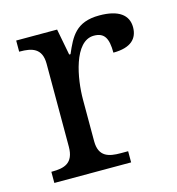

<svg xmlns="http://www.w3.org/2000/svg" viewBox="-87 -622 645 698"><g transform="rotate(-15 235.5 -273.0)"><path d="M33 0H322V-42H294C250 -42 212 -50 212 -109V-266C212 -343 235 -480 310 -480C349 -480 363 -457 363 -402C430 -402 456 -431 456 -473C456 -519 421 -546 348 -546C260 -546 237 -497 211 -437H206L187 -536H33V-494H36C80 -494 118 -485 118 -426V-114C118 -51 81 -42 36 -42H33Z"/></g></svg>

Font: Noto Fangsong KSS Vertical
Style: Regular
Weight: 400
Designer: LIU Zhao, ZHANG Congyu, Kushim JIANG
Foundry: Guyu Beijing Co. Ltd.
Version: Version 1.000;November 16, 2022;FontCreator 11.5.0.2427 64-b